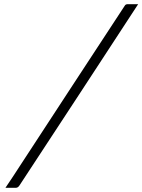

<svg xmlns="http://www.w3.org/2000/svg" viewBox="-20 -770 682 920"><path d="M642 -750Q500 -533 358 -315.5Q216 -98 73 119Q66 130 55 130H6Q24 103 42.5 75.5Q61 48 78 21Q203 -170 328 -361.5Q453 -553 578 -743Q582 -750 592 -750Z"/></svg>

Font: Recursive Mn Lnr St Lt
Style: Italic
Weight: 300
Italic angle: -15°
Monospace: yes
Version: Version 1.079;hotconv 1.0.112;makeotfexe 2.5.65598; ttfautoh